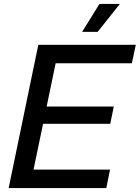

<svg xmlns="http://www.w3.org/2000/svg" viewBox="-20 -957 711 977"><path d="M24 0 175 -729H671L651 -635H237L269 -663L145 -67L125 -94H540L521 0ZM176 -327 192 -415H559L541 -327ZM398 -795 486 -937H590L477 -795Z"/></svg>

Font: Mona Sans ExtraLight Medium
Style: Italic
Weight: 500
Italic angle: -11.6951°
Version: Version 2.000